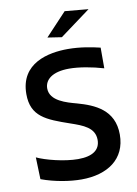

<svg xmlns="http://www.w3.org/2000/svg" viewBox="-100 -985 759 1061"><g transform="rotate(-10 279.5 -454.0)"><path d="M271 -102C194 -102 90 -129 42 -152L46 -29C122 -1 206 12 270 12C416 12 521 -58 521 -196C521 -335 414 -379 318 -406C263 -421 170 -445 170 -516C170 -564 212 -603 308 -603C363 -603 436 -590 500 -571V-687C454 -698 389 -711 320 -711C210 -711 51 -679 51 -505C51 -379 134 -348 261 -304C331 -280 395 -257 395 -188C395 -133 354 -102 271 -102ZM339 -920 220 -793 299 -781 471 -908Z"/></g></svg>

Font: CantoraOne
Style: Regular
Weight: 400
Designer: Pablo Impallari, Rodrigo Fuenzalida
Foundry: Pablo Impallari
Version: Version 1.001